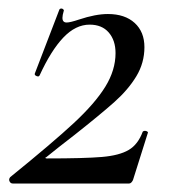

<svg xmlns="http://www.w3.org/2000/svg" viewBox="-20 -432 406 452"><path d="M252 -307Q252 -337 236 -355.5Q220 -374 191 -374Q158 -374 129 -343.5Q100 -313 73 -254Q71 -252 70 -252Q67 -252 64 -254Q61 -256 62 -259L120 -410Q122 -412 124 -412Q127 -412 129 -410Q131 -408 130 -406Q127 -396 127 -390Q127 -379 137 -379Q145 -379 166 -386Q205 -399 234 -399Q274 -399 297 -378Q320 -357 320 -321Q320 -284 301 -252.5Q282 -221 249.5 -192Q217 -163 155 -114Q116 -84 89 -62Q86 -61 87 -60Q88 -59 90 -59Q179 -59 220 -62.5Q261 -66 283 -79Q305 -92 316 -122Q318 -124 321 -124Q324 -124 326.5 -122.5Q329 -121 328 -119L293 -8Q289 0 284 0H10Q5 0 2.5 -5Q0 -10 4 -15Q104 -96 154 -142.5Q204 -189 228 -228Q252 -267 252 -307Z"/></svg>

Font: Cormorant Garamond Medium
Style: Italic
Weight: 500
Italic angle: -10°
Designer: Christian Thalmann (Catharsis Fonts)
Foundry: Catharsis Fonts
Version: Version 4.000